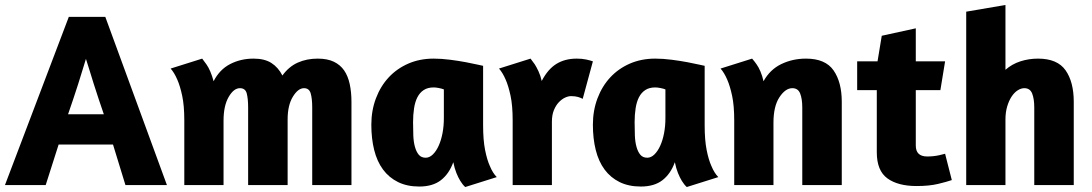

<svg xmlns="http://www.w3.org/2000/svg" viewBox="-21 -745 4395 773"><path d="M256 -677H403L651 0H484L434 -163H215L163 0H-1ZM397 -285Q387 -314 376.5 -345.5Q366 -377 356.5 -407Q347 -437 339 -463.5Q331 -490 325 -508Q319 -489 311 -462.5Q303 -436 293.5 -406Q284 -376 273.5 -345Q263 -314 253 -285Z M1236 0V-312Q1236 -347 1230 -368.5Q1224 -390 1203 -390Q1179 -390 1158 -355.5Q1137 -321 1137 -264V0H978V-312Q978 -347 972.5 -368.5Q967 -390 945 -390Q920 -390 899.5 -354.5Q879 -319 879 -259V0H721V-260Q721 -320 712.5 -359.5Q704 -399 693 -424Q681 -452 666 -469L793 -509Q801 -499 810 -486Q818 -475 825.5 -457.5Q833 -440 839 -418Q863 -465 905.5 -487Q948 -509 1000 -509Q1044 -509 1071.5 -491.5Q1099 -474 1116 -441Q1142 -477 1178 -493Q1214 -509 1258 -509Q1297 -509 1323 -496.5Q1349 -484 1364.5 -461.5Q1380 -439 1387 -406.5Q1394 -374 1394 -335V0Z M1924 -241Q1924 -181 1932 -141Q1940 -101 1951 -77Q1963 -48 1979 -32L1852 8Q1841 -2 1832 -17Q1824 -30 1816.5 -48.5Q1809 -67 1804 -92Q1787 -45 1754 -19.5Q1721 6 1667 6Q1618 6 1581.5 -12Q1545 -30 1521 -62.5Q1497 -95 1485.5 -141Q1474 -187 1474 -243Q1474 -300 1492.5 -349Q1511 -398 1544 -433.5Q1577 -469 1623 -489Q1669 -509 1725 -509Q1756 -509 1791 -504.5Q1826 -500 1855 -494.5Q1884 -489 1903.5 -484.5Q1923 -480 1924 -480ZM1766 -269V-385Q1759 -388 1746.5 -390.5Q1734 -393 1725 -393Q1701 -393 1685 -382.5Q1669 -372 1659.5 -353.5Q1650 -335 1646 -309Q1642 -283 1642 -253Q1642 -225 1643 -199.5Q1644 -174 1649.5 -154Q1655 -134 1665 -122Q1675 -110 1693 -110Q1708 -110 1721.5 -123Q1735 -136 1745 -158Q1755 -180 1760.5 -208.5Q1766 -237 1766 -269Z M2201 -255V0H2043V-260Q2043 -320 2034.5 -359.5Q2026 -399 2015 -424Q2003 -452 1988 -469L2115 -509Q2123 -499 2132 -486Q2139 -475 2147 -458Q2155 -441 2160 -419Q2185 -467 2219.5 -488Q2254 -509 2301 -509Q2322 -509 2338.5 -505.5Q2355 -502 2366 -498L2325 -347Q2318 -351 2306.5 -354.5Q2295 -358 2278 -358Q2267 -358 2254 -352Q2241 -346 2229 -333.5Q2217 -321 2209 -301.5Q2201 -282 2201 -255Z M2816 -241Q2816 -181 2824 -141Q2832 -101 2843 -77Q2855 -48 2871 -32L2744 8Q2733 -2 2724 -17Q2716 -30 2708.5 -48.5Q2701 -67 2696 -92Q2679 -45 2646 -19.5Q2613 6 2559 6Q2510 6 2473.5 -12Q2437 -30 2413 -62.5Q2389 -95 2377.5 -141Q2366 -187 2366 -243Q2366 -300 2384.5 -349Q2403 -398 2436 -433.5Q2469 -469 2515 -489Q2561 -509 2617 -509Q2648 -509 2683 -504.5Q2718 -500 2747 -494.5Q2776 -489 2795.5 -484.5Q2815 -480 2816 -480ZM2658 -269V-385Q2651 -388 2638.5 -390.5Q2626 -393 2617 -393Q2593 -393 2577 -382.5Q2561 -372 2551.5 -353.5Q2542 -335 2538 -309Q2534 -283 2534 -253Q2534 -225 2535 -199.5Q2536 -174 2541.5 -154Q2547 -134 2557 -122Q2567 -110 2585 -110Q2600 -110 2613.5 -123Q2627 -136 2637 -158Q2647 -180 2652.5 -208.5Q2658 -237 2658 -269Z M3209 0V-312Q3209 -347 3200.5 -368.5Q3192 -390 3169 -390Q3141 -390 3117 -353.5Q3093 -317 3093 -251V0H2935V-260Q2935 -320 2926.5 -359.5Q2918 -399 2907 -424Q2895 -452 2880 -469L3007 -509Q3016 -499 3025 -486Q3033 -475 3040.5 -457.5Q3048 -440 3053 -418Q3079 -465 3124.5 -487Q3170 -509 3224 -509Q3302 -509 3335 -461.5Q3368 -414 3368 -335V0Z M3430 -498H3512L3529 -601L3666 -631V-498H3784L3765 -382H3666V-159Q3666 -115 3712 -115Q3737 -115 3760 -120Q3772 -123 3784 -126L3811 -20Q3791 -13 3755.5 -4.5Q3720 4 3669 4Q3594 4 3551.5 -27Q3509 -58 3509 -132V-382H3430Z M4027 -464Q4053 -487 4087 -498Q4121 -509 4158 -509Q4236 -509 4269 -462Q4302 -415 4302 -335V0H4143V-312Q4143 -347 4134.5 -368.5Q4126 -390 4103 -390Q4090 -390 4076.5 -381.5Q4063 -373 4052 -356.5Q4041 -340 4034 -316.5Q4027 -293 4027 -264V0H3869V-698L4027 -725Z"/></svg>

Font: Amaranth
Style: Bold
Weight: 700
Designer: Gesine Todt
Foundry: Gesine Todt
Version: Version 1.001